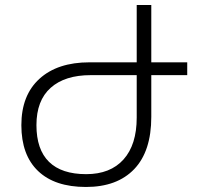

<svg xmlns="http://www.w3.org/2000/svg" viewBox="-20 -734 794 764"><path d="M725 -435H582V-269Q582 -132 514 -61Q446 10 322 10Q198 10 131.5 -53.5Q65 -117 65 -236Q65 -355 137 -420.5Q209 -486 336 -486H524V-714H582V-486H725ZM524 -435H341Q238 -435 181.5 -384.5Q125 -334 125 -236Q125 -139 175 -90Q225 -41 323 -41Q419 -41 471.5 -99.5Q524 -158 524 -266Z"/></svg>

Font: Noto Sans Armenian Light
Style: Regular
Weight: 300
Designer: Monotype Design team
Foundry: Monotype Imaging Inc.
Version: Version 1.000